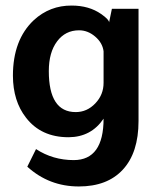

<svg xmlns="http://www.w3.org/2000/svg" viewBox="-20 -486 591 697"><path d="M356 -55.2Q311 11.7 229 12.2Q128.9 12.2 74.2 -59.1Q27.3 -119.1 26.9 -210.9Q26.9 -341.8 103 -413.1Q161.1 -466.3 240.2 -465.8Q303.2 -465.8 347.2 -435.1Q376 -415 376 -404.8L386.2 -454.1H482.9V-46.9Q482.9 68.4 425.8 129.9Q369.6 190.9 266.1 190.9Q158.2 190.9 79.1 119.1L110.8 55.2Q171.9 95.2 248 95.2Q356 94.7 356 -55.2ZM356 -299.8Q352.1 -330.6 325.4 -353.3Q298.8 -376 267.1 -376Q217.3 -376 187.3 -335.9Q157.2 -295.9 157.2 -228Q157.2 -79.1 254.9 -79.1Q295.9 -79.1 325.9 -110.6Q356 -142.1 356 -185.1Z"/></svg>

Font: Tajawal
Style: Bold
Weight: 700
Designer: Boutros Fonts
Foundry: Created by Boutros International 2017
Version: Version 1.700